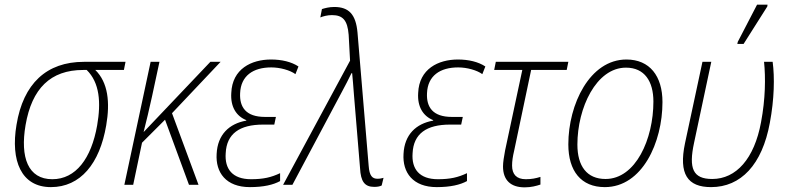

<svg xmlns="http://www.w3.org/2000/svg" viewBox="-20 -795 3383 826"><path d="M199 10C326 10 409 -91 437 -256C454 -355 445 -440 390 -494H513L520 -529H341C180 -529 80 -435 51 -258C25 -104 71 10 199 10ZM205 -24C101 -24 66 -117 90 -257C117 -414 197 -494 338 -494H353C409 -439 415 -354 398 -256C373 -113 306 -24 205 -24Z M515 0H553L591 -181L690 -280L793 0H834L720 -308L929 -529H885L599 -228H598C610 -274 622 -326 634 -380L666 -529H628Z M1055 10C1114 10 1156 0 1185 -16V-50C1147 -32 1113 -24 1060 -24C980 -24 946 -68 951 -136C955 -220 1011 -259 1112 -259H1160L1167 -292H1120C1038 -292 1010 -334 1013 -394C1016 -469 1069 -505 1147 -505C1185 -505 1228 -493 1251 -476L1264 -509C1234 -529 1192 -539 1146 -539C1062 -539 979 -499 975 -395C971 -335 997 -295 1040 -278L1039 -276C966 -263 916 -216 912 -133C907 -53 952 10 1055 10Z M1590 9C1604 9 1614 7 1622 3L1630 -30C1624 -28 1614 -26 1604 -26C1582 -26 1569 -38 1566 -82L1518 -655C1511 -733 1481 -765 1418 -765C1396 -765 1378 -760 1365 -756L1358 -720C1370 -725 1389 -730 1408 -730C1455 -730 1475 -708 1480 -645L1486 -534L1198 0H1238L1452 -402C1466 -428 1480 -455 1492 -480H1495C1497 -453 1500 -432 1503 -384L1529 -71C1532 -15 1548 9 1590 9Z M1859 10C1918 10 1960 0 1989 -16V-50C1951 -32 1917 -24 1864 -24C1784 -24 1750 -68 1755 -136C1759 -220 1815 -259 1916 -259H1964L1971 -292H1924C1842 -292 1814 -334 1817 -394C1820 -469 1873 -505 1951 -505C1989 -505 2032 -493 2055 -476L2068 -509C2038 -529 1996 -539 1950 -539C1866 -539 1783 -499 1779 -395C1775 -335 1801 -295 1844 -278L1843 -276C1770 -263 1720 -216 1716 -133C1711 -53 1756 10 1859 10Z M2237 11C2265 11 2287 5 2305 -1V-34C2286 -28 2267 -24 2242 -24C2202 -24 2183 -45 2183 -83C2183 -102 2186 -122 2192 -147L2265 -494H2418L2425 -529H2113L2106 -494H2227L2153 -148C2148 -121 2144 -97 2144 -79C2144 -20 2177 11 2237 11Z M2582 10C2743 10 2830 -182 2830 -356C2830 -468 2775 -539 2675 -539C2517 -539 2425 -346 2425 -174C2425 -59 2480 10 2582 10ZM2585 -25C2505 -25 2464 -80 2464 -173C2464 -331 2545 -504 2673 -504C2753 -504 2791 -445 2791 -358C2791 -197 2715 -25 2585 -25Z M3152 -606H3179L3281 -767L3282 -775H3237L3154 -615ZM3039 10C3167 10 3259 -86 3292 -267C3311 -368 3313 -462 3304 -529H3267C3274 -461 3273 -369 3254 -269C3225 -112 3147 -25 3044 -25C2961 -25 2942 -70 2966 -181L3040 -529H3002L2927 -179C2899 -46 2938 10 3039 10Z"/></svg>

Font: Noto Sans SemiCondensed ExtraLight
Style: Italic
Weight: 200
Width: 4
Italic angle: -12°
Designer: Monotype Design Team
Foundry: Monotype Imaging Inc.
Version: Version 2.013